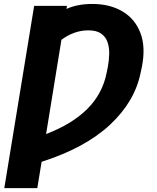

<svg xmlns="http://www.w3.org/2000/svg" viewBox="-20 -756 799 980"><path d="M321.8 -726.1 319.3 -710.4Q345.7 -722.7 378.9 -729.2Q412.1 -735.8 451.7 -735.8Q540.5 -735.8 605 -697.8Q669.4 -659.7 697 -587.2Q724.6 -514.6 703.6 -411.6L697.8 -384.8Q668 -237.3 541.3 -119.1Q414.6 -1 192.4 69.8L170.4 204.1H2L154.3 -726.1ZM215.3 -71.8Q347.2 -122.1 425.3 -199.7Q503.4 -277.3 524.4 -384.8L530.3 -413.6Q536.6 -447.3 537.4 -480.5Q538.1 -513.7 528.8 -541Q519.5 -568.4 496.1 -584.7Q472.7 -601.1 430.7 -601.1Q393.1 -601.1 357.9 -588.1Q322.8 -575.2 293.5 -552.7Z"/></svg>

Font: Inter Display ExtraBold
Style: Italic
Weight: 800
Italic angle: -9.39999°
Designer: Rasmus Andersson
Foundry: rsms
Version: Version 4.000;git-a52131595